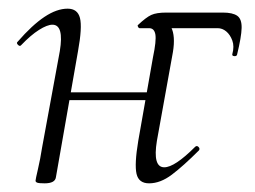

<svg xmlns="http://www.w3.org/2000/svg" viewBox="-20 -415 589 443"><path d="M324 8Q300 8 295 -14Q290 -36 299 -90L333 -283Q341 -321 338.5 -335.5Q336 -350 324 -350H302Q300 -350 298.5 -353Q297 -356 298 -357Q317 -375 329 -380.5Q341 -386 364 -386H494Q517 -386 527.5 -378.5Q538 -371 537.5 -350.5Q537 -330 527 -289Q526 -285 520.5 -285.5Q515 -286 516 -290Q521 -308 516 -321.5Q511 -335 502 -342.5Q493 -350 482 -350H343L342 -372Q365 -372 375 -352Q385 -332 379 -295L342 -90Q332 -29 359 -29Q383 -29 430 -76Q434 -80 438 -76Q442 -72 439 -68Q403 -32 376.5 -12Q350 8 324 8ZM83 8Q70 8 66 6.5Q62 5 62 2Q62 -1 67.5 -24.5Q73 -48 77 -74L118 -297Q128 -358 101 -358Q89 -358 70 -346Q51 -334 29 -311Q26 -307 21.5 -311.5Q17 -316 21 -319Q54 -357 82.5 -376Q111 -395 136 -395Q159 -395 164.5 -373.5Q170 -352 160 -297L109 -6Q107 8 83 8ZM118 -184 122 -202H340L337 -184Z"/></svg>

Font: Cormorant Garamond Light
Style: Italic
Weight: 300
Italic angle: -10°
Designer: Christian Thalmann (Catharsis Fonts)
Foundry: Catharsis Fonts
Version: Version 4.001